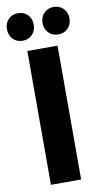

<svg xmlns="http://www.w3.org/2000/svg" viewBox="-106 -945 525 989"><g transform="rotate(-10 156.5 -450.0)"><path d="M77 -700H235V0H77ZM133 -828Q133 -797 113.5 -776.5Q94 -756 63 -756Q32 -756 12.5 -776.5Q-7 -797 -7 -828Q-7 -860 12.5 -880Q32 -900 63 -900Q94 -900 113.5 -880Q133 -860 133 -828ZM320 -828Q320 -797 300 -776.5Q280 -756 250 -756Q219 -756 199 -776.5Q179 -797 179 -828Q179 -859 199 -879.5Q219 -900 250 -900Q280 -900 300 -879.5Q320 -859 320 -828Z"/></g></svg>

Font: Montserrat SemiBold
Style: Regular
Weight: 600
Designer: Julieta Ulanovsky
Foundry: Julieta Ulanovsky
Version: Version 6.001